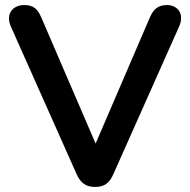

<svg xmlns="http://www.w3.org/2000/svg" viewBox="-20 -733 753 761"><path d="M357 8C394 8 414 -8 429 -42L690 -628C712 -677 685 -713 642 -713C606 -713 588 -696 574 -664L359 -164L144 -663C130 -696 114 -713 76 -713C31 -713 1 -678 23 -628L284 -42C299 -8 321 8 357 8Z"/></svg>

Font: Nunito
Style: Bold
Weight: 700
Designer: Vernon Adams
Foundry: Vernon Adams
Version: Version 3.602